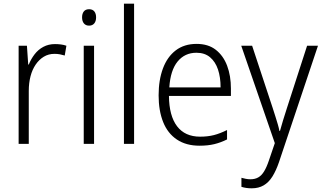

<svg xmlns="http://www.w3.org/2000/svg" viewBox="-20 -780 1746 1041"><path d="M278 -541Q294 -541 310 -539Q326 -537 340 -532L331 -479Q318 -483 304.5 -485.5Q291 -488 275 -488Q243 -488 217.5 -472.5Q192 -457 173.5 -430Q155 -403 145.5 -366.5Q136 -330 136 -287V0H81V-532H126L133 -430H136Q148 -460 167.5 -485.5Q187 -511 215 -526Q243 -541 278 -541Z M490 -532V0H434V-532ZM463 -730Q482 -730 491.5 -718Q501 -706 501 -686Q501 -665 491 -653Q481 -641 463 -641Q445 -641 435 -653Q425 -665 425 -686Q425 -706 434.5 -718Q444 -730 463 -730Z M707 0H652V-760H707Z M1046 -542Q1109 -542 1150 -510Q1191 -478 1211.5 -423.5Q1232 -369 1232 -300V-260H896Q897 -152 940 -95.5Q983 -39 1065 -39Q1106 -39 1139.5 -47.5Q1173 -56 1211 -75V-24Q1177 -7 1142 1.5Q1107 10 1062 10Q989 10 939 -23.5Q889 -57 864.5 -118.5Q840 -180 840 -263Q840 -346 863.5 -409Q887 -472 933 -507Q979 -542 1046 -542ZM1045 -494Q982 -494 943 -446.5Q904 -399 898 -306H1176Q1176 -361 1162 -403Q1148 -445 1119 -469.5Q1090 -494 1045 -494Z M1288 -532H1347L1458 -196Q1467 -168 1474 -146Q1481 -124 1486.5 -105Q1492 -86 1495 -70H1498Q1505 -95 1514.5 -127Q1524 -159 1536 -195L1645 -532H1704L1493 98Q1477 145 1457 177Q1437 209 1409.5 225Q1382 241 1345 241Q1329 241 1315.5 239Q1302 237 1289 233V184Q1300 187 1312.5 189.5Q1325 192 1338 192Q1362 192 1380 182Q1398 172 1412 149Q1426 126 1438 90L1470 -4Z"/></svg>

Font: Noto Sans Thai SemiCondensed Light
Style: Regular
Weight: 300
Width: 4
Designer: Monotype Design Team
Foundry: Monotype Imaging Inc.
Version: Version 2.001